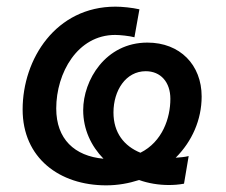

<svg xmlns="http://www.w3.org/2000/svg" viewBox="-20 -549 679 577"><path d="M299 8C334 8 367 2 398 -8C426 2 457 7 487 7C502 7 517 6 533 3L547 -80C535 -77 522 -76 508 -75C557 -124 586 -189 586 -259C586 -354 521 -421 423 -421C297 -421 230 -308 230 -218C230 -160 254 -110 291 -72C204 -80 149 -131 149 -223C149 -330 213 -444 326 -444C341 -444 369 -441 384 -437L399 -521C377 -526 347 -529 327 -529C148 -529 48 -372 48 -220C48 -74 159 8 299 8ZM321 -211C321 -277 358 -335 418 -335C463 -335 492 -302 492 -252C492 -194 468 -123 402 -90C353 -110 321 -150 321 -211Z"/></svg>

Font: Fixel Display Medium
Style: Italic
Weight: 500
Italic angle: -10°
Designer: AlfaBravo + MacPaw
Foundry: Kyrylo Tkachov, Marchela Mozhyna, Serhii Makarenko, Maria Weinstein, Zakhar Kryvoshyya
Version: Version 1.210;Glyphs 3.2 (3217)